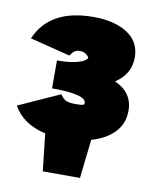

<svg xmlns="http://www.w3.org/2000/svg" viewBox="-73 -496 566 691"><g transform="rotate(10 210.0 -150.5)"><path d="M282 -3 266 139H130L115 3Q31 -16 -3 -78L148 -146Q158 -130 169.5 -125Q181 -120 203 -120Q225 -120 230.5 -122Q236 -124 236 -129Q236 -161 111 -161V-263Q148 -263 172.5 -268Q197 -273 208.5 -280Q220 -287 220 -292Q220 -295 211 -303Q202 -311 186 -311Q176 -311 168.5 -306.5Q161 -302 152 -288L5 -325Q54 -440 214 -440Q291 -440 338 -409.5Q385 -379 385 -322Q385 -261 330 -225Q396 -196 396 -129Q396 -82 365.5 -50Q335 -18 282 -3Z"/></g></svg>

Font: Ysabeau Heavy
Style: Regular
Weight: 800
Designer: Christian Thalmann (Catharsis Fonts)
Version: Version 0.003